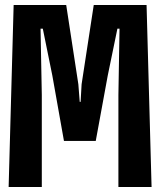

<svg xmlns="http://www.w3.org/2000/svg" viewBox="-20 -747 640 767"><path d="M14.5 0 34.5 -727H244.5L293 -410.5L298.5 -340H302L306 -410.5L354.5 -727H565.5L585.5 0H453V-367.5L457.5 -632.5H449L410.5 -445.5L362.5 -184H235.5L189 -445.5L151 -632.5H142L147 -367.5V0Z"/></svg>

Font: Spline Sans Mono
Style: Bold
Weight: 700
Designer: Eben Sorkin, Mirko Velimirovic
Foundry: Sorkin Type
Version: Version 1.004